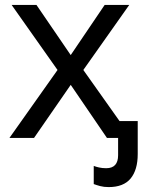

<svg xmlns="http://www.w3.org/2000/svg" viewBox="-20 -556 590 774"><path d="M418 198.2Q398.9 198.2 383.5 194.1Q368.2 189.9 357.9 186V112.8Q366.2 116.2 379.2 119.1Q392.1 122.1 408.2 122.1Q456.1 122.1 456.1 69.8V0H411.1L265.1 -213.9L117.2 0H18.1L211.9 -273.9L26.9 -536.1H127L265.1 -334L401.9 -536.1H501L315.9 -273.9L461.9 -67.9H535.2V64.9Q535.2 128.9 506.6 163.6Q478 198.2 418 198.2Z"/></svg>

Font: Kurinto Seri
Style: Regular
Weight: 400
Designer: Kurinto was developed by Clint Goss from a range of fonts that are compatible with the SIL Open Font License Version 1.1
Foundry: Clinton F. Goss
Version: Version 2.196; July 25, 2020